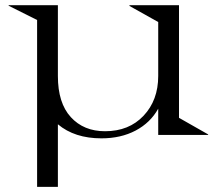

<svg xmlns="http://www.w3.org/2000/svg" viewBox="-20 -520 843 740"><path d="M782.2 0H589.8V-101.1Q559.6 -46.9 502.7 -16.8Q445.8 13.2 371.1 13.2Q267.6 13.2 203.1 -41V200.2H123V-442.9L13.2 -498V-500H203.1V-227.1Q203.1 -123 252.9 -68.6Q302.7 -14.2 384.8 -14.2Q477.1 -14.2 533.4 -74Q589.8 -133.8 589.8 -227.1V-435.1L479 -497.1V-500H669.9V-65.9L782.2 -2Z"/></svg>

Font: Messapia
Style: Regular
Weight: 400
Designer: Luca Marsano
Foundry: Collletttivo
Version: Version 1.000;FEAKit 1.0